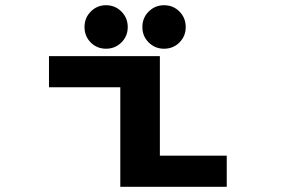

<svg xmlns="http://www.w3.org/2000/svg" viewBox="-20 -715 1090 735"><path d="M386 -528.5Q351 -528.5 327.2 -552.5Q303.5 -576.5 303.5 -611.5Q303.5 -646.5 327.5 -670.8Q351.5 -695 386 -695Q420.5 -695 444.8 -670.8Q469 -646.5 469 -611.5Q469 -576.5 444.8 -552.5Q420.5 -528.5 386 -528.5ZM608 -528.5Q573.5 -528.5 549.2 -552.5Q525 -576.5 525 -611.5Q525 -646.5 549.2 -670.8Q573.5 -695 608 -695Q643 -695 667 -670.8Q691 -646.5 691 -611.5Q691 -576.5 667 -552.5Q643 -528.5 608 -528.5ZM592 -119H848V0H440.5V-381H167.5V-500H592Z"/></svg>

Font: League Mono Extended SemiBold
Style: Regular
Weight: 600
Width: 9
Designer: Tyler Finck
Foundry: The League of Moveable Type / Tyler Finck
Version: Version 2.210